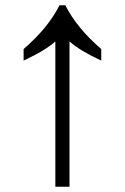

<svg xmlns="http://www.w3.org/2000/svg" viewBox="-20 -712 476 732"><path d="M191 0V-554Q152 -519 70 -481V-525Q163 -605 207 -692H229Q273 -605 366 -525V-481Q284 -519 245 -554V0Z"/></svg>

Font: korean15
Style: Book
Weight: 400
Designer: Jelle Bosma - Monotype Design Team
Foundry: Monotype Imaging Inc.
Version: Version 2.003